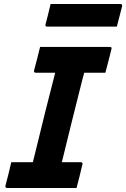

<svg xmlns="http://www.w3.org/2000/svg" viewBox="-20 -933 626 953"><path d="M360 0H16Q5 0 7 -11Q15 -40 22 -69Q29 -98 36 -128H143Q147 -143 151 -159.5Q155 -176 158 -188Q181 -283 205 -379.5Q229 -476 254 -572H157Q152 -572 150 -575.5Q148 -579 149 -583Q157 -613 164.5 -642Q172 -671 179 -700H525Q537 -700 533 -689Q526 -660 518.5 -631Q511 -602 503 -572H398Q394 -558 390 -542.5Q386 -527 383 -515Q359 -419 334.5 -321.5Q310 -224 287 -128H381Q386 -128 388.5 -124.5Q391 -121 389 -117Q382 -88 375 -58.5Q368 -29 360 0ZM231 -913H577Q588 -913 586 -902Q579 -876 573 -851.5Q567 -827 560 -801H214Q203 -801 206 -812Q213 -838 219 -862.5Q225 -887 231 -913Z"/></svg>

Font: Recursive Sn Lnr St
Style: Bold Italic
Weight: 700
Italic angle: -15°
Version: Version 1.079;hotconv 1.0.112;makeotfexe 2.5.65598; ttfautoh